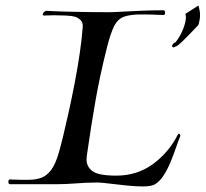

<svg xmlns="http://www.w3.org/2000/svg" viewBox="-20 -677 741 692"><path d="M494 -5Q471 -5 435.5 -8.5Q400 -12 351 -18Q344 -19 337 -19Q330 -19 322 -19Q291 -19 253.5 -16Q216 -13 178 -13H17Q10 -13 10 -22Q10 -26 12.5 -29Q15 -32 19 -30Q41 -29 56 -29Q71 -29 84 -29Q108 -29 128 -36Q148 -43 164 -64Q180 -85 192 -127Q198 -147 207.5 -186Q217 -225 228 -275Q239 -325 249.5 -379.5Q260 -434 267.5 -485.5Q275 -537 278 -578Q280 -597 269 -606Q258 -615 249 -617Q239 -620 217 -621Q195 -622 175 -622Q163 -622 153.5 -621.5Q144 -621 139 -621Q134 -621 134 -625Q134 -629 138.5 -633.5Q143 -638 148 -638Q181 -636 220.5 -635Q260 -634 300 -633.5Q340 -633 372 -633Q388 -633 421 -635Q454 -637 494 -638.5Q534 -640 568 -640H569Q575 -640 575 -631Q575 -627 573 -624.5Q571 -622 566 -623Q544 -624 525 -624.5Q506 -625 490 -625Q450 -625 427.5 -617Q405 -609 392 -584Q379 -559 366 -508Q352 -452 342 -405.5Q332 -359 324.5 -316Q317 -273 309.5 -226.5Q302 -180 294 -123Q293 -118 292.5 -112.5Q292 -107 292 -102Q292 -76 313.5 -60Q335 -44 399 -44Q474 -44 531 -85.5Q588 -127 621 -192Q623 -195 625 -195Q627 -195 629 -191.5Q631 -188 629 -184Q624 -173 616 -149.5Q608 -126 597 -98.5Q586 -71 571.5 -47.5Q557 -24 539 -13Q526 -5 494 -5ZM605 -506Q600 -508 600 -512Q601 -515 604 -519Q607 -523 613 -525Q629 -545 639.5 -571Q650 -597 650 -615Q650 -621 648 -627L695 -657Q701 -638 701 -622Q701 -607 695 -587Q695 -587 685.5 -577Q676 -567 662.5 -553Q649 -539 636 -526.5Q623 -514 615 -510Q611 -509 609 -507.5Q607 -506 605 -506Z"/></svg>

Font: Kings
Style: Regular
Weight: 400
Designer: Robert E. Leuschke
Foundry: Robert E. Leuschke
Version: Version 1.010; ttfautohint (v1.8.3)